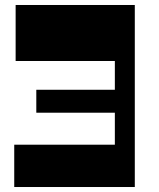

<svg xmlns="http://www.w3.org/2000/svg" viewBox="-20 -750 637 770"><path d="M485.4 -505.4H42.7V-730H485.4ZM485.4 0H37.1V-169.7H485.4ZM520.6 0H440.6V-730H520.6ZM456.6 -298H125.6V-390H456.6Z"/></svg>

Font: Savate ExtraLight
Style: Regular
Weight: 200
Designer: Max Esnée
Foundry: Plomb Type
Version: Version 2.000